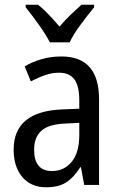

<svg xmlns="http://www.w3.org/2000/svg" viewBox="-20 -786 509 816"><path d="M326 -766Q302 -744 280 -723Q258 -702 233 -673Q211 -699 187 -724Q163 -749 142 -766H89V-755Q115 -723 145 -681Q175 -639 192 -606H276Q292 -640 323.5 -682.5Q355 -725 380 -755V-766ZM317 -213Q317 -137 284.5 -98Q252 -59 201 -59Q125 -59 125 -150Q125 -202 155.5 -230Q186 -258 258 -261L317 -264ZM85 -504 111 -440Q141 -456 171 -466.5Q201 -477 231 -477Q274 -477 295.5 -449.5Q317 -422 317 -358V-324L245 -321Q38 -313 38 -150Q38 -77 75 -33.5Q112 10 176 10Q229 10 261.5 -11Q294 -32 321 -75H324L338 0H401V-364Q401 -546 241 -546Q196 -546 156.5 -534.5Q117 -523 85 -504Z"/></svg>

Font: Noto Sans Display SemiCondensed
Style: Regular
Weight: 400
Width: 4
Designer: Monotype Design team
Foundry: Monotype Imaging Inc.
Version: 1.000